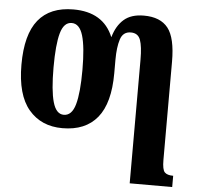

<svg xmlns="http://www.w3.org/2000/svg" viewBox="-54 -605 924 900"><g transform="rotate(5 407.5 -154.5)"><path d="M589 -342Q589 -404 578 -434.5Q567 -465 533 -465Q496 -465 484 -427.5Q472 -390 472 -331V-268Q472 -127 416 -58.5Q360 10 252 10Q152 10 93.5 -59Q35 -128 35 -270Q35 -412 90.5 -480.5Q146 -549 256 -549Q396 -549 443 -436H444Q459 -489 493 -519Q527 -549 587 -549Q665 -549 701 -503Q737 -457 737 -345V117Q737 163 749 175Q761 187 788 187H789V240H589ZM253 -53Q291 -53 306.5 -107.5Q322 -162 322 -270Q322 -378 306 -431.5Q290 -485 253 -485Q216 -485 201 -431.5Q186 -378 186 -270Q186 -162 201.5 -107.5Q217 -53 253 -53Z"/></g></svg>

Font: Noto Serif ExtraCondensed ExtraBold
Style: Regular
Weight: 800
Width: 2
Designer: Monotype Design Team
Foundry: Monotype Imaging Inc.
Version: Version 2.013; ttfautohint (v1.8.4.7-5d5b)